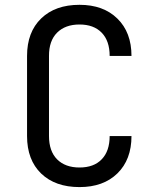

<svg xmlns="http://www.w3.org/2000/svg" viewBox="-20 -760 639 790"><path d="M307.1 9.8Q207.5 9.8 149.4 -45.9Q91.3 -102.1 91.3 -200.2V-529.8Q91.3 -627.9 149.4 -684.1Q207.5 -740.2 307.1 -740.2Q405.3 -740.2 462.9 -683.6Q521 -627 521 -529.8H431.2Q431.2 -591.8 398.4 -625.5Q365.7 -659.2 307.1 -659.2Q248.5 -659.2 214.8 -625.5Q181.2 -591.8 181.6 -529.8V-200.2Q181.6 -138.2 214.8 -104.5Q248.5 -70.8 307.1 -70.8Q366.2 -70.8 398.4 -104.5Q431.2 -138.2 431.2 -200.2H521Q521 -103 462.9 -46.4Q405.3 9.8 307.1 9.8Z"/></svg>

Font: UDEV Gothic 35
Style: Regular
Weight: 400
Version: v2.1.0; ttfautohint (v1.8.4.7-5d5b-dirty) -l 6 -r 45 -G 200 